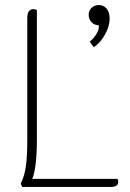

<svg xmlns="http://www.w3.org/2000/svg" viewBox="-20 -740 514 760"><path d="M448 -20Q448 -10 440.5 -5Q433 0 419 0H68L62 -13Q77 -43 82.5 -82Q88 -121 88 -188V-669Q88 -704 113 -704Q119 -704 126 -700V-188Q126 -79 108 -32H445Q448 -26 448 -20ZM335 -575Q351 -588 362 -606Q373 -624 371 -640Q354 -640 342.5 -652Q331 -664 331 -681Q331 -698 342.5 -709Q354 -720 371 -720Q390 -720 402 -706Q414 -692 414 -665Q414 -637 396 -604Q378 -571 351 -553Z"/></svg>

Font: Thasadith
Style: Regular
Weight: 400
Designer: Cadson Demak Co.,Ltd.
Foundry: Cadson Demak Co.,Ltd.
Version: Version 1.000; ttfautohint (v1.6)